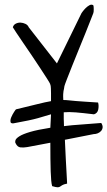

<svg xmlns="http://www.w3.org/2000/svg" viewBox="-20 -793 461 825"><path d="M45.9 -264.6Q27.3 -259.8 25.4 -268.6Q23.4 -277.3 28.3 -289.1Q33.2 -300.8 40.5 -312Q47.9 -323.2 48.8 -323.2Q106.4 -336.9 141.1 -345.7Q175.8 -354.5 199.2 -358.4V-392.6Q199.2 -405.3 198.7 -412.6Q198.2 -419.9 197.8 -423.8Q197.3 -427.7 195.3 -432.6Q193.4 -437.5 181.2 -456.5Q168.9 -475.6 152.3 -501Q135.7 -526.4 116.2 -555.2Q96.7 -584 79.6 -608.9Q62.5 -633.8 50.3 -652.3Q38.1 -670.9 35.2 -675.8Q38.1 -686.5 47.9 -691.4Q57.6 -696.3 68.4 -695.8Q79.1 -695.3 89.4 -690.4Q99.6 -685.5 103.5 -675.8L224.6 -520.5L330.1 -736.3L335 -743.2Q340.8 -751 348.1 -758.3Q355.5 -765.6 364.3 -770.5Q373 -775.4 380.9 -770.5Q382.8 -766.6 382.8 -753.4Q382.8 -740.2 380.9 -736.3Q378.9 -731.4 369.6 -707.5Q360.4 -683.6 347.2 -650.9Q334 -618.2 318.4 -580.1Q302.7 -542 289.6 -508.8Q276.4 -475.6 267.1 -451.7Q257.8 -427.7 256.8 -422.9Q255.9 -415 254.9 -411.1Q253.9 -407.2 252.9 -401.9Q252 -396.5 251.5 -388.2Q251 -379.9 252 -363.3Q263.7 -363.3 276.4 -361.8Q289.1 -360.4 306.6 -358.9Q324.2 -357.4 347.2 -356Q370.1 -354.5 401.4 -352.5Q405.3 -339.8 402.3 -323.2Q399.4 -306.6 383.8 -301.8Q335.9 -307.6 305.7 -310.1Q275.4 -312.5 253.9 -310.5V-281.2Q253.9 -276.4 254.4 -270Q254.9 -263.7 254.9 -251Q262.7 -252 271.5 -252.9Q280.3 -253.9 290 -254.9L415 -264.6Q421.9 -253.9 420.9 -245.1Q419.9 -236.3 414.1 -230Q408.2 -223.6 399.9 -220.2Q391.6 -216.8 382.8 -216.8L258.8 -192.4Q260.7 -146.5 262.7 -109.9Q264.6 -73.2 266.1 -47.9Q267.6 -22.5 268.1 -10.7Q268.6 1 267.6 -3.9Q252.9 -1 247.1 2.9Q241.2 6.8 237.3 9.3Q233.4 11.7 227.1 11.7Q220.7 11.7 204.1 6.8Q199.2 -9.8 197.8 -56.6Q196.3 -103.5 196.3 -179.7L97.7 -161.1Q81.1 -158.2 67.9 -159.7Q54.7 -161.1 46.9 -177.7Q43.9 -182.6 46.4 -190.4Q48.8 -198.2 63.5 -207.5Q78.1 -216.8 109.4 -226.1Q140.6 -235.4 196.3 -244.1L199.2 -301.8Q187.5 -298.8 173.8 -294.4Q160.2 -290 142.6 -285.2Q125 -280.3 101.6 -275.4Q78.1 -270.5 45.9 -264.6Z"/></svg>

Font: Over the Rainbow
Style: Regular
Weight: 400
Designer: Kimberly Geswein
Foundry: Kimberly Geswein
Version: Version 1.002 2010